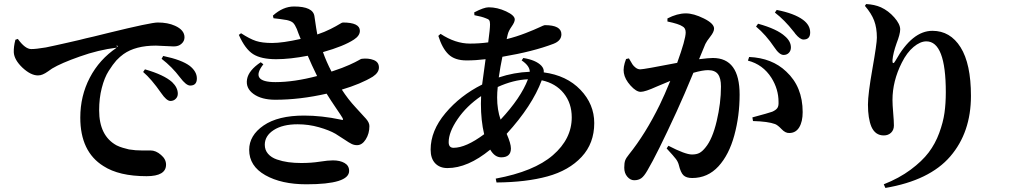

<svg xmlns="http://www.w3.org/2000/svg" viewBox="-20 -845 5040 947"><path d="M56 -649 68 -653Q104 -603 134 -603Q147 -603 164 -605Q181 -607 206 -611Q231 -616 253 -621Q276 -626 311 -634Q347 -642 372 -648Q398 -655 443 -665Q489 -676 516 -683Q724 -734 758 -734Q808 -734 843 -718Q890 -697 890 -661Q890 -642 875 -629Q861 -616 837 -616Q824 -616 793 -618Q763 -620 749 -620Q648 -620 589 -578Q572 -566 554 -547Q537 -528 516 -495Q495 -462 482 -411Q469 -361 469 -301Q469 -175 555 -128Q569 -121 586 -116Q603 -111 616 -108Q630 -106 649 -104Q669 -103 677 -103Q686 -103 704 -103H722Q749 -103 774 -81Q799 -60 799 -33Q799 24 703 24Q567 24 490 -26Q376 -97 376 -265Q376 -372 423 -462Q470 -552 556 -610Q465 -599 373 -566Q282 -534 237 -507Q232 -504 217 -493Q203 -483 191 -478Q180 -473 167 -473Q132 -473 91 -511Q50 -550 48 -587Q47 -615 56 -649ZM777 -555 785 -569Q876 -550 916 -520Q951 -492 951 -458Q951 -423 918 -423Q898 -423 868 -463Q829 -515 777 -555ZM686 -490 695 -503Q789 -476 829 -440Q857 -413 857 -383Q857 -367 846 -357Q836 -347 820 -347Q801 -348 775 -386Q727 -455 686 -490ZM553 -619Q560 -613 561 -615Q562 -618 560 -619Q558 -620 553 -619Z M1615 -492 1624 -495Q1670 -510 1703 -525Q1736 -540 1748.5 -547.5Q1761 -555 1764 -555Q1797 -559 1823 -549Q1849 -539 1849 -512Q1849 -487 1819 -467Q1760 -431 1666 -403Q1697 -355 1733 -316.5Q1769 -278 1785.5 -259Q1802 -240 1802 -223Q1802 -186 1784 -157.5Q1766 -129 1741 -129Q1727 -129 1714.5 -135Q1702 -141 1678.5 -157Q1655 -173 1635 -185Q1604 -203 1553 -217.5Q1502 -232 1448 -232Q1374 -232 1330 -203.5Q1286 -175 1286 -131Q1286 -105 1302 -86.5Q1318 -68 1345.5 -58.5Q1373 -49 1402.5 -45Q1432 -41 1466 -41Q1515 -41 1556.5 -47.5Q1598 -54 1622 -54Q1657 -54 1679.5 -41Q1702 -28 1702 -2Q1702 64 1491 64Q1368 64 1288.5 19Q1209 -26 1209 -106Q1209 -177 1280 -226Q1351 -275 1480 -275Q1566 -275 1661 -255Q1670 -252 1671.5 -254.5Q1673 -257 1669 -264Q1664 -273 1637 -312.5Q1610 -352 1591 -383Q1459 -353 1338 -353Q1270 -353 1230.5 -381.5Q1191 -410 1198.5 -454Q1206 -498 1266 -538L1279 -528Q1210 -440 1339 -440Q1430 -440 1544 -470Q1516 -527 1498 -570Q1410 -553 1342 -553Q1268 -553 1228.5 -578Q1189 -603 1158 -673L1169 -681Q1212 -653 1242.5 -643Q1273 -633 1322 -633Q1374 -633 1463 -653Q1459 -662 1452.5 -679Q1446 -696 1444 -702Q1435 -723 1426 -732Q1417 -741 1395 -746Q1359 -752 1329 -755L1326 -768Q1376 -813 1430 -813Q1525 -813 1531 -764Q1541 -694 1545 -675Q1581 -687 1610.5 -702Q1640 -717 1653.5 -725.5Q1667 -734 1671 -734Q1755 -734 1755 -693Q1755 -669 1726 -650Q1676 -617 1573 -588Q1589 -542 1615 -492Z M2432 -364Q2432 -304 2449 -255Q2549 -362 2584 -454Q2512 -451 2435 -416Q2432 -389 2432 -364ZM2217 -116Q2278 -116 2368 -183Q2352 -250 2352 -333Q2352 -358 2353 -371Q2281 -322 2237 -257.5Q2193 -193 2193 -144Q2193 -116 2217 -116ZM2553 -547 2561 -559Q2623 -549 2650 -521Q2664 -506 2662 -488Q2775 -473 2843 -402Q2911 -331 2911 -238Q2911 -138 2848.5 -71Q2786 -4 2680.5 25Q2575 54 2429 55L2425 36Q2614 1 2707 -79.5Q2800 -160 2800 -266Q2800 -336 2760.5 -385Q2721 -434 2652 -449Q2605 -323 2479 -185Q2500 -137 2500 -113Q2500 -69 2452 -69Q2420 -69 2398 -107Q2287 -16 2187 -16Q2149 -16 2126.5 -39.5Q2104 -63 2104 -107Q2104 -200 2177 -287Q2250 -374 2358 -428Q2361 -455 2375 -553Q2327 -547 2281 -547Q2223 -547 2192 -577Q2161 -607 2142 -668L2153 -678Q2226 -630 2298 -630Q2344 -630 2388 -636Q2397 -703 2397 -725Q2397 -739 2393 -745Q2389 -751 2376 -755Q2357 -763 2320 -770L2319 -784Q2367 -809 2390 -809Q2433 -809 2476 -789Q2519 -769 2519 -749Q2519 -736 2503.5 -714Q2488 -692 2484 -674L2479 -652Q2527 -664 2572 -681.5Q2617 -699 2640 -710Q2663 -721 2667 -721Q2749 -721 2749 -676Q2749 -644 2710 -629Q2611 -591 2458 -565Q2448 -518 2440 -463Q2515 -488 2593 -491Q2593 -520 2553 -547Z M3709 -714 3719 -728Q3813 -702 3852 -666Q3881 -641 3881 -611Q3881 -595 3871 -584.5Q3861 -574 3845 -574Q3824 -574 3799 -612Q3758 -673 3709 -714ZM3459 -628 3428 -553Q3476 -559 3496 -559Q3628 -559 3628 -378Q3628 -274 3602 -178Q3576 -82 3524 -25Q3471 33 3394 33Q3365 33 3351 19.5Q3337 6 3328 -32Q3324 -47 3314 -60.5Q3304 -74 3268 -113L3277 -126Q3360 -83 3393 -83Q3416 -83 3430.5 -91Q3445 -99 3460 -118Q3494 -159 3515 -248Q3536 -337 3536 -418Q3536 -460 3521 -479.5Q3506 -499 3472 -499Q3446 -499 3400 -486Q3355 -377 3317 -294Q3221 -85 3173 -4Q3157 24 3143 34Q3129 44 3108 44Q3089 44 3074 26.5Q3059 9 3059 -18Q3059 -41 3063.5 -53.5Q3068 -66 3082 -83Q3164 -185 3234 -328Q3257 -375 3286 -446Q3246 -430 3219 -418Q3162 -392 3140 -392Q3118 -392 3090 -423Q3062 -454 3057 -485Q3052 -513 3068 -554L3082 -557Q3094 -536 3099.5 -527.5Q3105 -519 3115.5 -511Q3126 -503 3138 -503Q3156 -503 3320 -535Q3362 -651 3362 -685Q3362 -707 3346 -715Q3329 -727 3272 -739V-754Q3320 -779 3363 -779Q3401 -779 3451.5 -754Q3502 -729 3502 -704Q3502 -688 3483.5 -664.5Q3465 -641 3459 -628ZM3669 -546 3675 -564Q3788 -559 3858 -492Q3939 -417 3939 -292Q3939 -245 3922 -217Q3905 -189 3873 -189Q3854 -188 3835 -208Q3816 -228 3803 -233Q3768 -246 3694 -248L3691 -266Q3773 -288 3789 -294Q3807 -302 3814 -312Q3821 -322 3820 -342Q3820 -405 3785 -461Q3743 -527 3669 -546ZM3802 -783 3811 -796Q3898 -779 3941 -747Q3976 -721 3976 -685Q3976 -650 3943 -650Q3926 -650 3903 -678Q3901 -680 3898 -685L3893 -691Q3850 -746 3802 -783Z M4305 -659Q4305 -708 4291.5 -743.5Q4278 -779 4246 -816L4252 -825Q4293 -823 4325 -809Q4362 -792 4391 -759Q4420 -726 4420 -700Q4420 -677 4402 -631Q4385 -583 4382 -549Q4381 -535 4385.5 -534Q4390 -533 4397 -546Q4479 -693 4579 -693Q4667 -693 4718 -611.5Q4769 -530 4769 -372Q4769 -192 4667 -73.5Q4565 45 4347 82L4339 64Q4415 34 4471.5 -8Q4528 -50 4560.5 -93Q4593 -136 4612.5 -189Q4632 -242 4638.5 -288.5Q4645 -335 4645 -390Q4645 -641 4549 -641Q4519 -641 4486 -613.5Q4453 -586 4428 -536Q4382 -445 4382 -352Q4382 -328 4385.5 -288Q4389 -248 4389 -226Q4389 -204 4375 -190.5Q4361 -177 4339 -177Q4297 -177 4278 -220Q4261 -261 4261 -329Q4261 -381 4283 -505.5Q4305 -630 4305 -659Z"/></svg>

Font: Swei Spring CJKtc
Style: Bold
Weight: 700
Version: Version 1.021